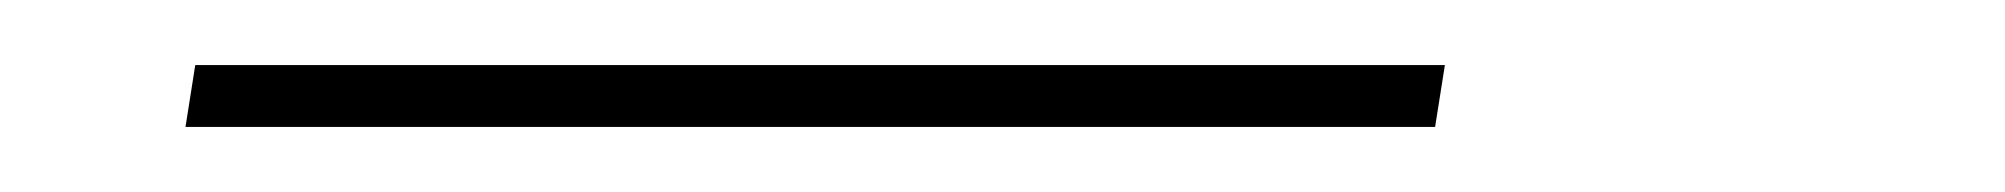

<svg xmlns="http://www.w3.org/2000/svg" viewBox="-20 -20 616 59"><path d="M37 19H421L424 0H40Z"/></svg>

Font: Iosevka Sparkle Thin
Style: Italic
Weight: 100
Italic angle: -9°
Designer: Belleve Invis
Foundry: Belleve Invis
Version: Version 4.5.0; ttfautohint (v1.8.3)